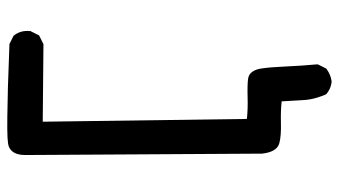

<svg xmlns="http://www.w3.org/2000/svg" viewBox="-226 -590 952 540"><g transform="rotate(-90 250.0 -320.0)"><path d="M289.1 136.7Q282.7 135.7 277.1 134Q271.5 132.3 266.4 129.4Q261.2 126.5 256.3 122.6L254.9 121.1L253.9 119.1Q249.5 108.9 246.1 98.1Q242.7 87.4 240.7 76.4Q238.8 65.4 238.3 54.2Q236.8 25.9 234.9 -3.9Q206.1 -6.8 175.3 -5.9Q137.7 -4.9 117.7 -10.3Q92.8 -16.6 87.9 -58.6V-59.1V-59.6Q84 -695.3 84 -725.1Q84 -761.2 107.4 -771Q114.3 -773.9 133.5 -774.9Q152.8 -775.9 192.1 -775.4Q231.4 -774.9 275.6 -773.7Q319.8 -772.5 394 -769.5H396L397.9 -768.6L417.5 -758.8L419.4 -757.8L420.9 -755.9Q435.1 -737.3 432.6 -711.9V-710L431.6 -708.5L421.9 -689L420.4 -686L417.5 -684.6L397.9 -674.8L396 -673.8H393.6L177.7 -675.8L185.5 -101.6Q214.4 -98.6 245.1 -99.6Q282.7 -100.6 299.3 -98.1Q311 -96.2 317.9 -86.7Q324.7 -77.1 327.1 -62.5Q331.1 -37.1 333 7.8Q335 52.2 338.9 94.7V97.7L337.9 100.1L328.1 119.6L327.1 121.6L325.2 123Q309.6 134.3 291 136.7H290Z"/></g></svg>

Font: NaikaiFont
Style: Bold
Weight: 700
Version: Version 1.89